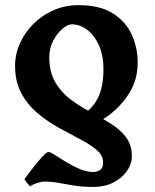

<svg xmlns="http://www.w3.org/2000/svg" viewBox="-20 -489 609 753"><path d="M75.7 214.4Q92.3 190.9 111.8 166Q131.3 141.1 147.5 124Q163.6 106.9 169.9 106.9Q176.8 106.9 195.3 118.9Q213.9 130.9 239 146.2Q264.2 161.6 292 173.6Q319.8 185.5 345.2 185.5Q359.4 185.5 371.8 178.2Q384.3 170.9 384.3 147.5Q384.3 120.6 359.4 99.4Q334.5 78.1 295.2 57.6Q255.9 37.1 211.7 12.7Q167.5 -11.7 128.2 -44.4Q88.9 -77.1 64 -122.6Q39.1 -168 39.1 -231.4Q39.1 -276.4 58.1 -318.8Q77.1 -361.3 111.1 -395.3Q145 -429.2 190.2 -449Q235.4 -468.8 288.1 -468.8Q371.6 -468.8 422.6 -436.5Q473.6 -404.3 496.8 -352.8Q520 -301.3 520 -243.2Q520 -177.2 487.5 -124.8Q455.1 -72.3 404.1 -34.9Q353 2.4 296.9 24.4Q294.4 20 285.4 13.9Q276.4 7.8 268.6 1.2Q260.7 -5.4 260.7 -9.8Q260.7 -13.7 261.7 -17.6Q328.6 -44.9 357.2 -92.3Q385.7 -139.6 385.7 -216.3Q385.7 -272.5 367.7 -312Q349.6 -351.6 321.3 -372.6Q293 -393.6 261.7 -393.6Q245.1 -393.6 224.6 -376Q204.1 -358.4 188.7 -329.3Q173.3 -300.3 173.3 -265.1Q173.3 -206.1 196.8 -166.3Q220.2 -126.5 257.1 -98.9Q293.9 -71.3 335.2 -49.6Q376.5 -27.8 413.3 -4.9Q450.2 18.1 473.6 48.3Q497.1 78.6 497.1 124Q497.1 153.8 478 181.4Q459 209 425 226.6Q391.1 244.1 347.2 244.1Q303.2 244.1 270.5 238.8Q237.8 233.4 210.4 228.3Q183.1 223.1 154.8 223.1Q142.1 223.1 125.2 228.8Q108.4 234.4 98.1 241.7Q94.7 239.3 87.6 230.2Q80.6 221.2 75.7 214.4Z"/></svg>

Font: Gentium Book Plus
Style: Bold
Weight: 700
Designer: Victor Gaultney, Annie Olsen, Iska Routamaa, Becca Hirsbrunner
Foundry: SIL International
Version: Version 6.101